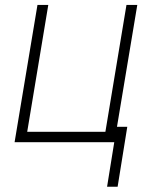

<svg xmlns="http://www.w3.org/2000/svg" viewBox="-20 -565 622 763"><path d="M525.6 -545.5 434.7 0H38L128.9 -545.5H171.9L88.1 -41.2H398.8L482.6 -545.5ZM485.8 -61.1 447.4 177.2H405.5L443.9 -61.1Z"/></svg>

Font: Inter Extra Light  BETA
Style: Italic
Weight: 200
Italic angle: 9.39999°
Designer: Rasmus Andersson
Foundry: rsms
Version: Version 3.011;git-f93a4a705